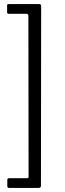

<svg xmlns="http://www.w3.org/2000/svg" viewBox="-20 -762 319 947"><path d="M183 -733 182 154Q182 165 170 165H25Q16 165 16 155V126Q16 117 25 117H113Q118 117 119.5 115.5Q121 114 121 108L120 -683Q120 -694 110 -694H23Q15 -694 15 -701V-736Q15 -742 23 -742H172Q183 -742 183 -733Z"/></svg>

Font: Libre Franklin Thin Light
Style: Regular
Weight: 300
Version: Version 3.000